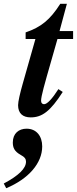

<svg xmlns="http://www.w3.org/2000/svg" viewBox="-107 -614 408 1019"><path d="M-74 385C45 335 117 252 117 163C117 109 87 69 34 69C-7 69 -39 94 -39 142C-39 169 -31 189 1 207C25 220 31 230 31 244C31 280 -8 318 -87 360ZM281 -407V-449H209L248 -594H213C159 -509 111 -470 29 -442V-407H81L14 -171C-1 -119 -11 -74 -11 -56C-11 -12 14 9 56 9C116 9 160 -23 226 -126L203 -141C169 -88 143 -61 127 -61C119 -61 111 -66 111 -79C111 -103 129 -166 164 -288L198 -407Z"/></svg>

Font: XITS
Style: Bold Italic
Weight: 700
Italic angle: -16.33°
Designer: MicroPress Inc., with final additions and corrections provided by Coen Hoffman, Elsevier (retired)
Version: Version 1.302